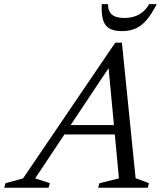

<svg xmlns="http://www.w3.org/2000/svg" viewBox="-86 -884 772 904"><path d="M185.5 -251 200.5 -295H516.5L502 -251ZM552.5 -45 615.5 -21.5 609.5 0H376L382.5 -21.5L474 -44L421.5 -603.5H452L79.5 -44L149 -21.5L142.5 0H-66L-60 -21.5L22.5 -44L456.5 -683H488ZM500 -799.5Q527 -799.5 548.8 -807Q570.5 -814.5 587.5 -829Q604.5 -843.5 616 -864.5H652Q626.5 -815 602 -787.5Q577.5 -760 550 -748.8Q522.5 -737.5 487.5 -737.5Q451 -737.5 429.2 -750Q407.5 -762.5 399.2 -790.2Q391 -818 393 -864.5H422.5Q422.5 -844 429.8 -829.5Q437 -815 454 -807.2Q471 -799.5 500 -799.5Z"/></svg>

Font: Newsreader 17pt
Style: Italic
Weight: 400
Italic angle: -17°
Version: Version 1.003